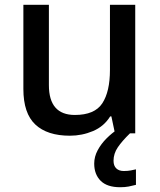

<svg xmlns="http://www.w3.org/2000/svg" viewBox="-20 -559 670 805"><path d="M547 -539V0H462L447 -71H442Q416 -29 370 -9.5Q324 10 273 10Q178 10 128 -37Q78 -84 78 -186V-539H185V-202Q185 -77 294 -77Q377 -77 409 -126Q441 -175 441 -266V-539ZM456 115Q456 136 467.5 147Q479 158 499 158Q516 158 528.5 155.5Q541 153 550 151V216Q535 220 519.5 223Q504 226 484 226Q429 226 402 199Q375 172 375 127Q375 98 389.5 71Q404 44 426.5 21.5Q449 -1 472 -16L525 0Q492 32 474 58.5Q456 85 456 115Z"/></svg>

Font: Noto Sans Ethiopic Medium
Style: Regular
Weight: 500
Designer: Monotype Design Team
Foundry: Monotype Imaging Inc.
Version: Version 2.102; ttfautohint (v1.8.4.7-5d5b)